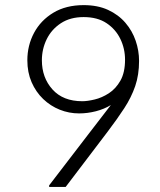

<svg xmlns="http://www.w3.org/2000/svg" viewBox="-20 -741 636 761"><path d="M174.8 0V-6.3L332.5 -211.9L419.4 -324.7Q393.1 -308.6 359.9 -300Q326.7 -291.5 293.5 -291.5Q253.4 -291.5 216.8 -306.2Q180.2 -320.8 151.1 -348.6Q122.1 -376.5 105.2 -415.3Q88.4 -454.1 88.4 -502Q88.4 -561 115 -610.8Q141.6 -660.6 191.7 -690.7Q241.7 -720.7 311.5 -720.7Q367.2 -720.7 408.4 -701.7Q449.7 -682.6 477.1 -650.6Q504.4 -618.7 517.8 -579.3Q531.2 -540 531.2 -499.5Q531.2 -444.3 515.9 -399.7Q500.5 -355 472.7 -312.3Q444.8 -269.5 406.7 -219.2L240.2 0ZM306.2 -339.8Q326.7 -339.8 355.2 -346.7Q383.8 -353.5 411.4 -371.3Q439 -389.2 457.3 -421.4Q475.6 -453.6 475.6 -504.4Q475.6 -548.3 457 -586.7Q438.5 -625 402.3 -649.2Q366.2 -673.3 311.5 -673.3Q258.3 -673.3 221.2 -648.9Q184.1 -624.5 165 -585.4Q146 -546.4 146 -502Q146 -433.1 188 -386.5Q230 -339.8 306.2 -339.8Z"/></svg>

Font: Comme ExtraLight
Style: Regular
Weight: 250
Version: Version 1.000;gftools[0.9.27]